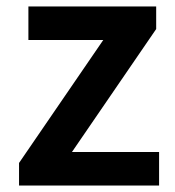

<svg xmlns="http://www.w3.org/2000/svg" viewBox="-20 -575 541 595"><path d="M39 0V-70L300 -451H68V-555H464V-485L203 -104H473V0Z"/></svg>

Font: Noto Sans SC Thin SemiBold
Style: Regular
Weight: 600
Version: Version 2.004-H2;hotconv 1.0.118;makeotfexe 2.5.65603